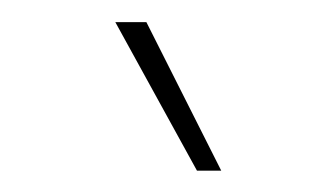

<svg xmlns="http://www.w3.org/2000/svg" viewBox="-20 -770 300 178"><path d="M162.6 -611.8 86.9 -749.5H115.7L185.1 -611.8Z"/></svg>

Font: Inter 20pt Thin
Style: Regular
Weight: 250
Version: Version 4.001;git-66647c0bb